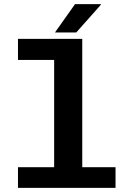

<svg xmlns="http://www.w3.org/2000/svg" viewBox="-20 -909 640 929"><path d="M242 0V-619H67V-721H378V0ZM67 0V-100H539V0ZM246 -752 343 -889H468V-886L349 -752Z"/></svg>

Font: Chivo Mono SemiBold
Style: Regular
Weight: 600
Monospace: yes
Designer: Hector Gatti
Foundry: Omnibus-Type
Version: Version 1.008